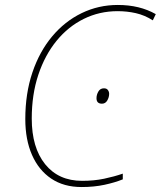

<svg xmlns="http://www.w3.org/2000/svg" viewBox="-20 -744 648 774"><path d="M309 10Q237 10 186.5 -24Q136 -58 109 -119.5Q82 -181 82 -264Q82 -367 110.5 -451.5Q139 -536 190 -597Q241 -658 309 -691Q377 -724 455 -724Q543 -724 608 -687L596 -662Q563 -683 527.5 -691Q492 -699 454 -699Q381 -699 318 -668Q255 -637 208 -579.5Q161 -522 134.5 -442.5Q108 -363 108 -266Q108 -149 162 -82Q216 -15 311 -15Q359 -15 399.5 -23.5Q440 -32 475 -44V-21Q443 -8 401 1Q359 10 309 10ZM391 -326Q369 -326 369 -348Q369 -362 376.5 -375Q384 -388 399 -388Q410 -388 415 -381Q420 -374 420 -366Q420 -352 412.5 -339Q405 -326 391 -326Z"/></svg>

Font: Noto Sans Disp Thin
Style: Italic
Weight: 100
Italic angle: -12°
Designer: Monotype Design Team
Foundry: Monotype Imaging Inc.
Version: Version 2.000;GOOG;noto-source:20170915:90ef993387c0